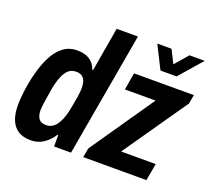

<svg xmlns="http://www.w3.org/2000/svg" viewBox="-124 -883 1156 1053"><g transform="rotate(20 454.0 -356.0)"><path d="M150 12Q108 12 79 -5.5Q50 -23 35 -58.5Q20 -94 20 -146Q20 -167 22 -191.5Q24 -216 28 -244Q38 -310 54.5 -363.5Q71 -417 94.5 -456.5Q118 -496 150 -517.5Q182 -539 223 -539Q255 -539 277 -530.5Q299 -522 314 -506.5Q329 -491 336 -468H342L386 -724H510L383 0H284V-66H279Q258 -32 225.5 -10Q193 12 150 12ZM202 -95Q228 -95 247 -111.5Q266 -128 279.5 -159.5Q293 -191 301 -237Q308 -274 311.5 -296Q315 -318 316 -330Q317 -342 317 -351Q317 -377 311 -393.5Q305 -410 292 -418.5Q279 -427 259 -427Q233 -427 215.5 -412.5Q198 -398 185 -367.5Q172 -337 163 -288Q157 -248 153 -224.5Q149 -201 147.5 -187.5Q146 -174 146 -164Q146 -129 159.5 -112Q173 -95 202 -95ZM454 0 464 -54 721 -427H542L559 -527H908L899 -475L639 -100H841L823 0ZM900 -724 784 -591H690L623 -724H706L762 -613H715L811 -724Z"/></g></svg>

Font: Archivo Condensed
Style: Bold Italic
Weight: 700
Width: 3
Italic angle: -10°
Designer: Hector Gatti
Foundry: Omnibus-Type
Version: Version 2.001